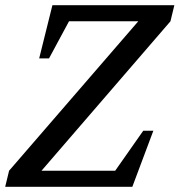

<svg xmlns="http://www.w3.org/2000/svg" viewBox="-40 -720 692 740"><path d="M-20 0 -5 -62 493 -638H226L149 -495H111L162 -700H632L617 -638L120 -62H404L512 -216H551L470 0Z"/></svg>

Font: Volkhov
Style: Italic
Weight: 400
Italic angle: -12°
Designer: Cyreal (www.cyreal.org)
Foundry: Cyreal (www.cyreal.org)
Version: Version 1.010